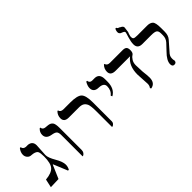

<svg xmlns="http://www.w3.org/2000/svg" viewBox="20 -1321 1949 1949"><g transform="rotate(-45 994.0 -347.0)"><path d="M269.5 -11.7H257.8L195.3 -164.1H191.4L128.9 -19.5L15.6 -15.6L35.2 -105.5Q121.1 -113.3 154.3 -150.4Q187.5 -187.5 187.5 -285.2Q187.5 -335.9 177.7 -355.5Q168 -375 128.9 -382.8L93.8 -386.7Q74.2 -390.6 60.5 -408.2Q46.9 -425.8 46.9 -449.2Q46.9 -484.4 74.2 -519.5H85.9Q89.8 -488.3 125 -484.4H156.2Q214.8 -476.6 214.8 -418Q214.8 -398.4 210.9 -351.6Q207 -304.7 207 -285.2Q207 -246.1 246.1 -179.7Q285.2 -113.3 285.2 -70.3Q285.2 -39.1 269.5 -11.7Z M468.8 -7.8 464.8 -11.7V-316.4Q464.8 -347.7 453.1 -363.3Q441.4 -378.9 394.5 -386.7Q328.1 -398.4 328.1 -453.1Q328.1 -492.2 359.4 -519.5H367.2Q371.1 -488.3 402.3 -484.4L441.4 -480.5Q472.7 -476.6 488.3 -457Q503.9 -437.5 503.9 -378.9V-62.5Q503.9 -23.4 468.8 -7.8Z M894.5 -7.8 886.7 -11.7V-226.6Q886.7 -312.5 875 -337.9Q863.3 -363.3 843.8 -375Q824.2 -386.7 789.1 -386.7H644.5Q578.1 -386.7 578.1 -441.4Q578.1 -484.4 609.4 -515.6H617.2Q625 -484.4 664.1 -484.4H761.7Q863.3 -484.4 894.5 -453.1Q925.8 -421.9 925.8 -324.2V-50.8Q925.8 -23.4 894.5 -7.8Z M1109.4 -226.6 1101.6 -242.2Q1144.5 -277.3 1144.5 -335.9Q1144.5 -382.8 1078.1 -386.7Q1003.9 -386.7 1003.9 -449.2Q1003.9 -480.5 1027.3 -519.5H1039.1Q1043 -484.4 1078.1 -484.4H1117.2Q1179.7 -480.5 1179.7 -402.3V-367.2Q1179.7 -265.6 1109.4 -226.6Z M1445.3 -3.9 1437.5 -15.6Q1453.1 -35.2 1453.1 -62.5Q1453.1 -82 1449.2 -132.8Q1445.3 -179.7 1445.3 -203.1Q1445.3 -328.1 1523.4 -386.7H1316.4Q1246.1 -386.7 1246.1 -441.4Q1246.1 -484.4 1277.3 -515.6H1285.2Q1293 -484.4 1332 -484.4H1515.6Q1543 -484.4 1556.6 -472.7Q1570.3 -460.9 1570.3 -429.7Q1570.3 -390.6 1550.8 -378.9Q1531.2 -367.2 1515.6 -341.8Q1500 -316.4 1500 -281.2Q1500 -250 1503.9 -187.5Q1511.7 -125 1511.7 -93.8Q1511.7 -15.6 1445.3 -3.9Z M1921.9 -230.5 1839.8 -136.7Q1808.6 -105.5 1808.6 -74.2Q1808.6 -66.4 1808.6 -54.7Q1812.5 -43 1812.5 -39.1Q1812.5 -7.8 1781.2 -7.8Q1753.9 -7.8 1753.9 -43Q1753.9 -93.8 1820.3 -160.2L1882.8 -226.6Q1910.2 -257.8 1910.2 -300.8V-328.1Q1910.2 -363.3 1892.6 -375Q1875 -386.7 1828.1 -386.7H1699.2Q1632.8 -386.7 1632.8 -449.2Q1632.8 -484.4 1648.4 -535.2L1660.2 -574.2Q1664.1 -585.9 1664.1 -589.8Q1664.1 -601.6 1648.4 -609.4L1621.1 -621.1Q1605.5 -632.8 1605.5 -648.4Q1605.5 -671.9 1617.2 -691.4H1628.9Q1632.8 -675.8 1652.3 -671.9L1664.1 -664.1Q1691.4 -652.3 1691.4 -632.8Q1691.4 -625 1683.6 -574.2L1675.8 -554.7Q1668 -527.3 1668 -519.5Q1668 -500 1677.7 -492.2Q1687.5 -484.4 1722.7 -484.4H1867.2Q1906.2 -484.4 1927.7 -464.8Q1949.2 -445.3 1949.2 -367.2V-316.4Q1949.2 -261.7 1921.9 -230.5Z"/></g></svg>

Font: 和音 by 宁静之雨，公众号njzyshare
Style: Regular
Weight: 400
Designer: Steve Matteson
Foundry: Ascender Corporation
Version: Version 6.00;June 8, 2018;FontCreator 11.0.0.2388 32-bit